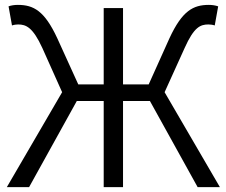

<svg xmlns="http://www.w3.org/2000/svg" viewBox="-20 -765 926 785"><path d="M8 0H99L294 -352H404V0H483V-352H593L788 0H879L653 -388L735 -569C773 -654 799 -665 832 -665C839 -665 849 -664 858 -661L872 -739C861 -743 847 -745 834 -745C770 -745 725 -721 673 -609L588 -420H483V-732H404V-420H300L214 -609C162 -721 117 -745 53 -745C39 -745 25 -743 15 -739L29 -661C38 -664 48 -665 54 -665C86 -665 114 -654 153 -569L234 -388Z"/></svg>

Font: ChiuKong Gothic CL Normal
Style: Regular
Weight: 350
Designer: Ryoko NISHIZUKA 西塚涼子 (kana, bopomofo & ideographs); Paul D. Hunt (Latin, Greek & Cyrillic); Sandoll Communications 산돌커뮤니
Foundry: Adobe
Version: Version 1.300